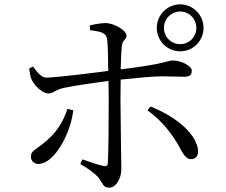

<svg xmlns="http://www.w3.org/2000/svg" viewBox="-20 -832 1040 883"><path d="M701 -704C701 -644 749 -596 809 -596C868 -596 916 -644 916 -704C916 -763 868 -812 809 -812C749 -812 701 -763 701 -704ZM734 -704C734 -745 767 -779 809 -779C850 -779 883 -745 883 -704C883 -662 850 -629 809 -629C767 -629 734 -662 734 -704ZM800 -165C818 -133 831 -100 859 -100C883 -100 895 -120 890 -149C874 -230 774 -302 672 -342L658 -325C729 -274 773 -211 800 -165ZM290 -331C271 -275 245 -223 174 -168C142 -143 122 -137 122 -112C122 -94 135 -78 157 -78C228 -78 305 -215 317 -325ZM114 -517C117 -498 120 -475 127 -463C143 -431 180 -402 202 -402C225 -402 234 -419 274 -428C326 -439 414 -451 479 -460L480 -376C480 -291 479 -128 476 -82C475 -68 467 -66 455 -69C430 -74 391 -88 359 -99L349 -78C381 -60 415 -36 433 -15C454 11 453 31 481 31C515 31 538 -12 538 -55C538 -82 534 -300 534 -374L535 -466C602 -473 684 -481 725 -481C768 -481 797 -479 826 -479C852 -479 862 -486 862 -507C862 -530 811 -554 774 -554C752 -554 743 -538 535 -513C536 -556 538 -596 540 -619C542 -648 562 -650 562 -668C562 -691 510 -723 469 -726C447 -726 416 -721 393 -715L394 -693C447 -687 469 -680 473 -650C476 -627 477 -566 478 -506C405 -496 241 -476 194 -475C172 -474 151 -499 132 -526Z"/></svg>

Font: Harano Aji Mincho CN
Style: Regular
Weight: 400
Foundry: Masamichi Hosoda
Version: HaranoAjiMinchoCN-Regular version 20230610;ttx 4.39.4